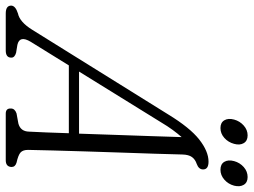

<svg xmlns="http://www.w3.org/2000/svg" viewBox="-165 -755 882 668"><g transform="rotate(90 276.0 -421.0)"><path d="M87.5 -87Q64 -48 98 -40.5L125.5 -36Q143 -31 142.5 -19Q142.5 0 117.5 0H-11Q-38.5 0 -38.5 -19Q-38 -34 -11 -42.5Q18.5 -48.5 45.5 -92L340 -565Q386 -640.5 427.2 -673Q468.5 -705.5 504.5 -705.5Q531.5 -705.5 531.5 -686.5Q531.5 -671.5 512.5 -664.5Q497 -659.5 488.5 -648Q480 -636.5 479.5 -614Q478.5 -573.5 476.8 -517.8Q475 -462 472.8 -400Q470.5 -338 468.8 -277Q467 -216 465.5 -164Q464 -112 463.5 -77.5Q463.5 -60 472.2 -51.8Q481 -43.5 508 -37.5Q523 -33 523 -20Q522 0 499.5 0H337.5Q318.5 0 319.5 -18Q319.5 -31.5 336.5 -37.5L372 -44Q399.5 -51.5 400 -81.5Q401.5 -107 402.8 -142.5Q404 -178 405.5 -219.5H169.5ZM368 -541 191 -255H407Q409 -314.5 411.2 -378.8Q413.5 -443 415.5 -503.5Q417.5 -564 419 -612Q407.5 -599 394.2 -581Q381 -563 368 -541ZM387.5 -747Q368.5 -747 360.5 -760.5Q352.5 -774 358 -794.5Q363.5 -814.5 378.8 -828Q394 -841.5 413 -841.5Q432 -841.5 440 -828Q448 -814.5 442.5 -794.5Q437 -774 421.8 -760.5Q406.5 -747 387.5 -747ZM532.5 -747Q513 -747 505 -760.5Q497 -774 502.5 -794.5Q508 -814.5 523.2 -828Q538.5 -841.5 558 -841.5Q577 -841.5 585 -828Q593 -814.5 588 -794.5Q582.5 -774 567 -760.5Q551.5 -747 532.5 -747Z"/></g></svg>

Font: Fraunces 144pt SuperSoft Light
Style: Italic
Weight: 300
Italic angle: -16°
Version: Version 1.000;[b76b70a41]